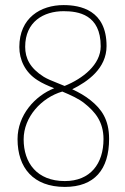

<svg xmlns="http://www.w3.org/2000/svg" viewBox="-20 -726 490 755"><path d="M337 -331C315 -349 290 -363 264 -375C325 -405 399 -457 399 -545C399 -687 295 -706 230 -706C140 -706 56 -656 56 -541C56 -492 78 -442 127 -411C145 -399 168 -389 193 -379C117 -349 49 -273 49 -179C49 -66 111 9 235 9C351 9 409 -59 409 -180C409 -257 378 -298 337 -331ZM79 -542C79 -641 152 -682 230 -682C288 -682 376 -669 376 -544C376 -472 306 -417 234 -388C225 -392 216 -395 207 -399C184 -408 165 -416 152 -424C98 -458 79 -497 79 -542ZM235 -14C125 -14 73 -86 73 -178C73 -266 143 -342 225 -366C258 -352 290 -338 313 -319C353 -287 387 -248 387 -179C387 -82 335 -14 235 -14Z"/></svg>

Font: Yanone Kaffeesatz Extra Light
Style: Regular
Weight: 200
Designer: Yanone (Cyrillic: Daniel Pouzeot & Huerta Tipografica)
Foundry: Yanone
Version: Version 1.100;PS 001.100;hotconv 1.0.70;makeotf.lib2.5.58329